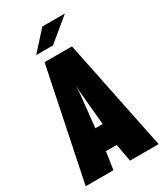

<svg xmlns="http://www.w3.org/2000/svg" viewBox="-194 -852 795 930"><g transform="rotate(-30 204.0 -387.5)"><path d="M0 0 128 -620H281L408 0H248L230 -98H170L155 0ZM201 -411 181 -220H222L204 -411L203 -439H202ZM110 -670 205 -775H331L204 -670Z"/></g></svg>

Font: Smooch Sans Black
Style: Regular
Weight: 900
Designer: Robert E. Leuschke
Foundry: Robert E. Leuschke
Version: Version 1.010; ttfautohint (v1.8.3)